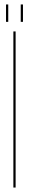

<svg xmlns="http://www.w3.org/2000/svg" viewBox="-20 -841 130 861"><path d="M7 -821H17V-743H7ZM73 -821H83V-743H73ZM40 -700H50V0H40Z"/></svg>

Font: Bebas Neue Thin
Style: Regular
Weight: 200
Designer: Ryoichi Tsunekawa
Foundry: Ryoichi Tsunekawa
Version: Version 1.003;PS 001.003;hotconv 1.0.70;makeotf.lib2.5.58329